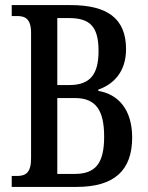

<svg xmlns="http://www.w3.org/2000/svg" viewBox="-20 -734 580 754"><path d="M26 0H281C428 0 499 -64 499 -194C499 -303 445 -364 366 -377V-382C426 -403 475 -452 475 -541C475 -662 401 -714 257 -714H26V-671H47C77 -671 102 -662 102 -605V-112C102 -57 82 -43 47 -43H26ZM252 -400H205V-663H251C331 -663 367 -632 367 -534C367 -443 335 -400 252 -400ZM273 -51H205V-349H274C358 -349 389 -299 389 -197C389 -90 353 -51 273 -51Z"/></svg>

Font: Noto Serif Sinhala ExtraCondensed Medium
Style: Regular
Weight: 500
Width: 2
Designer: Jelle Bosma - Monotype Design Team
Foundry: Monotype Imaging Inc.
Version: Version 2.007